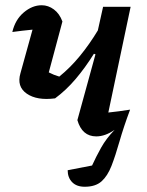

<svg xmlns="http://www.w3.org/2000/svg" viewBox="-20 -513 559 732"><path d="M190 -138Q121 -129 82 -156Q43 -183 58 -234L104 -400Q63 -396 27 -391Q38 -438 70.5 -465.5Q103 -493 139 -493Q164 -493 185.5 -477Q207 -461 218 -431L166 -237Q185 -227 206 -221Q248 -255 284.5 -299.5Q321 -344 353 -397L373 -487H478L393 -84Q432 -88 476 -95Q451 -28 435.5 26.5Q420 81 405 119.5Q390 158 367 178.5Q344 199 303 199Q272 199 255 181.5Q238 164 238 136L331 118Q346 85 365.5 50Q385 15 417 -18Q381 7 347 7Q293 7 275 -55L344 -306L338 -308Q305 -255 268.5 -212Q232 -169 190 -138Z"/></svg>

Font: Piazzolla SemiBold
Style: Italic
Weight: 600
Italic angle: -11.3°
Designer: Juan Pablo del Peral
Foundry: Huerta Tipografica
Version: Version 1.330